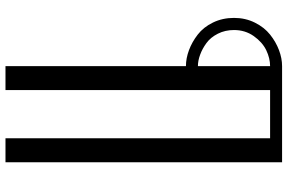

<svg xmlns="http://www.w3.org/2000/svg" viewBox="-186 -646 998 665"><g transform="rotate(90 312.5 -313.0)"><path d="M208.5 -500V-750Q181.2 -750 153.3 -736.6Q125.5 -723.1 104.5 -693.4Q83.5 -663.6 83.5 -625Q83.5 -594.2 96.2 -569.1Q108.9 -543.9 128.7 -529.5Q148.4 -515.1 169.2 -507.6Q189.9 -500 208.5 -500ZM541.5 -791.5V166.5H458.5V-750H291.5V166.5H208.5V-458.5Q181.6 -458.5 153.3 -469Q125 -479.5 99.4 -499.3Q73.7 -519 57.6 -552Q41.5 -585 41.5 -625Q41.5 -664.6 57.9 -697.3Q74.2 -730 99.4 -750Q124.5 -770 153.1 -780.8Q181.6 -791.5 208.5 -791.5Z"/></g></svg>

Font: Resagnicto
Style: Regular
Weight: 500
Version: Version 0.9991